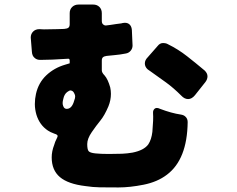

<svg xmlns="http://www.w3.org/2000/svg" viewBox="-20 -803 1040 843"><path d="M173 -674 230 -675Q248 -675 261.5 -676Q275 -677 280.5 -681.5Q286 -686 286 -697V-745Q286 -762 297 -772.5Q308 -783 325 -783H389Q406 -783 416.5 -772.5Q427 -762 427 -745V-711Q427 -701 432.5 -696Q438 -691 444 -691Q446 -691 464 -693.5Q482 -696 490.5 -697.5Q499 -699 506 -699.5Q513 -700 519 -702Q524 -703 528 -703Q544 -703 552 -692Q558 -684 559 -671Q562 -604 562 -603Q562 -590 553.5 -580Q545 -570 532 -568Q507 -563 483 -561Q459 -559 448 -557.5Q437 -556 432 -551.5Q427 -547 427 -537V-494Q427 -484 439 -472Q454 -455 464 -419Q467 -405 467 -391Q467 -363 456 -336Q439 -296 421 -274Q403 -252 383 -223Q363 -194 363 -170.5Q363 -147 369 -139.5Q375 -132 398.5 -129.5Q422 -127 457.5 -127Q493 -127 516 -128Q539 -129 562 -133Q612 -143 631 -169Q645 -190 649 -224Q654 -281 652 -305Q652 -307 652 -311.5Q652 -316 655 -321Q660 -329 669 -329Q675 -329 683 -325Q733 -306 774 -300Q787 -298 794 -291Q804 -282 804 -267Q802 -103 713 -36Q671 -4 610.5 8Q550 20 500 20Q450 20 418.5 19.5Q387 19 355 14Q279 5 243 -25.5Q207 -56 207 -112Q207 -139 218 -167Q220 -177 231 -199Q233 -203 233 -206Q233 -212 219 -216Q200 -223 190 -230Q154 -254 140 -299Q133 -323 133 -346Q133 -369 138 -391Q149 -440 183.5 -472.5Q218 -505 266 -519Q266 -519 286 -525V-536Q286 -541 284.5 -543Q283 -545 281 -545Q278 -545 277 -545Q204 -540 157 -540Q142 -540 133 -548Q121 -557 120 -576Q115 -636 115 -638Q115 -654 125.5 -664.5Q136 -675 153 -675ZM616 -525Q616 -539 629 -552L672 -601Q682 -614 695.5 -614Q709 -614 717 -609Q762 -587 801.5 -556Q841 -525 879 -493Q891 -481 891 -468Q891 -455 882 -443L836 -385Q822 -368 806 -368Q790 -368 776 -383Q742 -417 709 -441Q676 -465 639 -491Q616 -504 616 -525ZM273 -325Q296 -325 306 -362Q310 -372 310 -379Q310 -386 307 -391Q302 -403 294 -405Q292 -406 290 -406Q284 -406 275 -399Q262 -389 258 -369Q255 -358 255 -351Q255 -344 257 -339Q261 -325 273 -325Z"/></svg>

Font: Tsunagi Gothic Black
Style: Regular
Weight: 900
Designer: Yoshimichi Ohira
Foundry: Positype
Version: Version 1.001